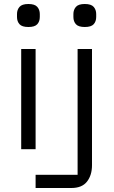

<svg xmlns="http://www.w3.org/2000/svg" viewBox="-20 -746 568 960"><path d="M86 -501H158V0H86ZM158 128H368V-501H440V80Q440 130 415 162Q390 194 337 194H158ZM122 -611Q90 -611 77.5 -625Q65 -639 65 -661V-676Q65 -697 77.5 -711.5Q90 -726 122 -726Q154 -726 166.5 -711.5Q179 -697 179 -676V-661Q179 -639 166.5 -625Q154 -611 122 -611ZM404 -611Q372 -611 359.5 -625Q347 -639 347 -661V-676Q347 -697 359.5 -711.5Q372 -726 404 -726Q436 -726 448.5 -711.5Q461 -697 461 -676V-661Q461 -639 448.5 -625Q436 -611 404 -611Z"/></svg>

Font: PlemolJP
Style: Regular
Weight: 400
Monospace: yes
Version: v2.0.4; ttfautohint (v1.8.4.7-5d5b-dirty) -l 6 -r 45 -G 200 